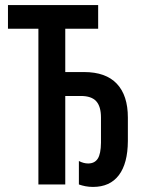

<svg xmlns="http://www.w3.org/2000/svg" viewBox="-20 -734 578 764"><path d="M350.1 9.8Q334.5 9.8 320.3 7.1Q306.2 4.4 293.9 0V-93.3Q313 -83.5 330.6 -83.5Q356.4 -83.5 368.9 -102.5Q381.3 -121.6 381.8 -166V-266.1Q381.8 -310.5 362.8 -331.3Q343.8 -352.1 301.8 -352.1H239.7V0H132.8V-619.6H11.7V-713.9H370.6V-619.6H239.7V-447.3H314.5Q400.9 -447.3 444.8 -400.9Q488.8 -354.5 488.8 -266.1V-172.9Q488.3 -83.5 452.9 -36.9Q417.5 9.8 350.1 9.8Z"/></svg>

Font: Open Sans Condensed SemiBold
Style: Regular
Weight: 600
Width: 3
Designer: Monotype Design Team
Foundry: Monotype Imaging Inc.
Version: Version 3.000; ttfautohint (v1.8.4)